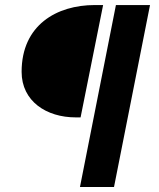

<svg xmlns="http://www.w3.org/2000/svg" viewBox="-20 -672 640 772"><path d="M284.3 -200H304L394.6 -651.7H361.1C208.1 -651.7 66.9 -571.4 66.9 -383.2C66.9 -264.6 167.2 -200 284.3 -200ZM301.5 80H438.4L583.2 -651.7H446.1L301.5 80Z"/></svg>

Font: Source Code Variable
Style: Italic
Weight: 400
Italic angle: -11°
Monospace: yes
Designer: Paul D. Hunt, Teo Tuominen
Foundry: Adobe Systems Incorporated
Version: Version 1.005;PS 1.0;hotconv 16.6.54;makeotf.lib2.5.65590